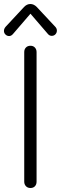

<svg xmlns="http://www.w3.org/2000/svg" viewBox="-31 -940 306 965"><path d="M90.8 -26.9V-678.2Q90.8 -692.4 99.4 -701.2Q107.9 -710 122.1 -710Q136.2 -710 144.5 -700.9Q152.8 -691.9 152.8 -678.2V-26.9Q152.8 -12.7 144.5 -3.9Q136.2 4.9 122.1 4.9Q107.9 4.9 99.4 -4.2Q90.8 -13.2 90.8 -26.9ZM-2 -806.2 89.8 -904.8Q104 -919.9 121.6 -919.9Q139.2 -919.9 153.8 -904.8L246.1 -806.2Q254.9 -797.4 254.9 -786.4Q254.9 -775.4 247.6 -767.6Q240.2 -759.8 229 -759.8Q217.8 -759.8 210 -769L122.1 -871.1L34.2 -769Q25.4 -758.8 14.9 -758.8Q4.4 -758.8 -3.4 -766.4Q-11.2 -773.9 -11.2 -784.9Q-11.2 -795.9 -2 -806.2Z"/></svg>

Font: Nunito-Light
Style: Regular
Weight: 300
Designer: Vernon Adams
Foundry: newtypography
Version: Version 3.000